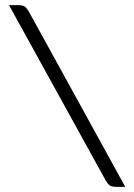

<svg xmlns="http://www.w3.org/2000/svg" viewBox="-20 -685 521 745"><path d="M15 -665H49Q70 -665 77.5 -658.5Q85 -652 92 -640L466 40H433Q412 40 404.5 33.5Q397 27 390 15Z"/></svg>

Font: Changa ExtraLight
Style: Bold
Weight: 700
Version: Version 3.002; ttfautohint (v1.8.2)